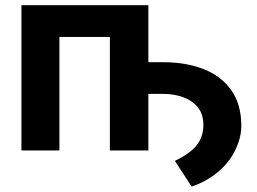

<svg xmlns="http://www.w3.org/2000/svg" viewBox="-20 -565 966 721"><path d="M591.3 -212.4H438V-331.5H591.3Q678.7 -331.5 745.1 -305.2Q811 -279.3 848.6 -226.1Q886.2 -172.9 886.2 -92.3Q886.2 -62 875.5 -30.3Q863.8 4.4 842.3 34.2Q819.8 65.4 784.7 91.8Q746.1 120.1 699.7 135.7L636.7 39.1Q668 24.4 693.4 4.9Q716.8 -12.7 730 -37.1Q743.2 -61.5 743.7 -92.3Q744.6 -133.3 724.6 -159.7Q705.1 -185.5 669.9 -199.2Q635.7 -212.4 591.3 -212.4ZM203.1 0H60.5V-545.4H537.1V0H392.6V-426.3H203.1Z"/></svg>

Font: My Font
Style: Bold
Weight: 500
Designer: Rasmus Andersson
Foundry: rsms
Version: Version 0.001